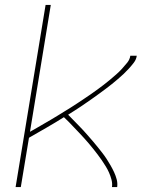

<svg xmlns="http://www.w3.org/2000/svg" viewBox="-20 -755 640 775"><path d="M43 0 164 -735H185L101 -223Q115 -231 129 -239Q143 -247 156.5 -255Q170 -263 184 -271Q198 -279 211.5 -287.5Q225 -296 239 -304.5Q253 -313 266.5 -321.5Q280 -330 293.5 -339Q307 -348 320.5 -357Q334 -366 347 -375Q360 -384 373 -393.5Q386 -403 399 -413Q412 -423 424.5 -433.5Q437 -444 449 -454.5Q461 -465 472 -477Q483 -489 493.5 -502Q504 -515 506 -530H532Q530 -515 520.5 -502.5Q511 -490 500.5 -478.5Q490 -467 479 -456.5Q468 -446 456 -436Q444 -426 432 -416Q420 -406 407.5 -397Q395 -388 382.5 -378.5Q370 -369 357.5 -360.5Q345 -352 332.5 -343Q320 -334 307 -325.5Q294 -317 281 -308.5Q268 -300 255 -292Q265 -282 275.5 -271Q286 -260 296.5 -249.5Q307 -239 317 -228Q327 -217 337 -205.5Q347 -194 356.5 -183Q366 -172 375.5 -160Q385 -148 394 -136.5Q403 -125 411 -112.5Q419 -100 426.5 -87Q434 -74 440.5 -60Q447 -46 451 -31Q455 -16 453 0H432Q434 -15 430 -30Q426 -45 420 -58.5Q414 -72 406.5 -84Q399 -96 391 -108Q383 -120 374 -131.5Q365 -143 356 -154.5Q347 -166 337.5 -177Q328 -188 318.5 -198.5Q309 -209 299 -219.5Q289 -230 279 -240.5Q269 -251 259 -261.5Q249 -272 238 -282Q203 -260 167.5 -239.5Q132 -219 97 -199L64 0Z"/></svg>

Font: Iosevka Curly ThExObl
Style: Regular
Weight: 100
Width: 7
Italic angle: -9°
Monospace: yes
Designer: Belleve Invis
Foundry: Belleve Invis
Version: Version 11.1.0; ttfautohint (v1.8.3)